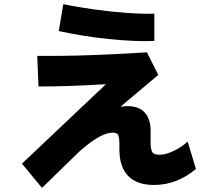

<svg xmlns="http://www.w3.org/2000/svg" viewBox="-20 -830 1040 928"><path d="M726 -632Q681 -630 624 -632.5Q567 -635 504 -641.5Q441 -648 379.5 -658Q318 -668 264 -680L286 -810Q357 -795 438 -784Q519 -773 595 -767.5Q671 -762 726 -764ZM183 78 86 -39 492 -423Q410 -418 328.5 -415Q247 -412 166 -412L160 -560Q267 -559 356.5 -561.5Q446 -564 527 -568Q608 -572 690 -577L745 -468L562 -314Q581 -317 597 -317Q652 -317 680 -285.5Q708 -254 708 -199V-135Q708 -116 714 -99Q720 -82 751 -82Q782 -82 821.5 -101.5Q861 -121 887 -146L927 -13Q878 27 828 45.5Q778 64 725 64Q640 64 598.5 19.5Q557 -25 557 -109V-140Q557 -160 552.5 -174.5Q548 -189 524 -189Q497 -189 458.5 -168Q420 -147 367 -101Z"/></svg>

Font: Murecho ExtraBold
Style: Regular
Weight: 800
Designer: Neil Summerour
Foundry: Positype
Version: Version 1.010; ttfautohint (v1.8.3)